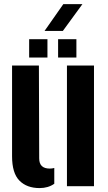

<svg xmlns="http://www.w3.org/2000/svg" viewBox="-20 -926 537 955"><path d="M40 -149V-600H173.5L175 -138Q175 -87.5 227.5 -87.5Q239.5 -87.5 250 -90.5V-12Q219.5 9.5 177 9.5Q113.5 9.5 76.8 -27.5Q40 -64.5 40 -149ZM313 0V-600H447.5V0ZM269 -640V-731H360V-640ZM125 -640V-731H216V-640ZM201.5 -772 295 -905.5H390L292.5 -772Z"/></svg>

Font: Big Shoulders Stencil Text ExtraBold
Style: Regular
Weight: 800
Designer: Patric King
Foundry: XO Type Co
Version: Version 1.000